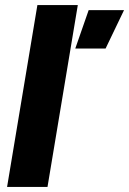

<svg xmlns="http://www.w3.org/2000/svg" viewBox="-20 -740 511 760"><path d="M128 -720H288L168 0H8ZM331 -700H471L398 -548H278Z"/></svg>

Font: Oak Sans ExtraBold
Style: Italic
Weight: 800
Italic angle: -9.49998°
Foundry: Erik Kennedy, Walven
Version: Version 1.000